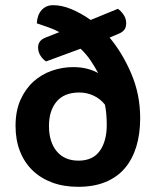

<svg xmlns="http://www.w3.org/2000/svg" viewBox="-20 -706 602 741"><path d="M403 -561Q453 -501 487 -421Q521 -341 521 -250Q521 -189 506 -140Q491 -91 461.5 -56.5Q432 -22 387 -3.5Q342 15 282 15Q226 15 181.5 -1.5Q137 -18 105.5 -48.5Q74 -79 57 -122.5Q40 -166 40 -220Q40 -278 59 -320.5Q78 -363 109 -391Q140 -419 180 -433Q220 -447 262 -447Q291 -447 315 -441Q339 -435 359 -424Q345 -450 329 -473.5Q313 -497 291 -518L158 -469Q145 -477 136 -491.5Q127 -506 127 -523Q127 -550 156 -561L209 -582Q189 -593 167 -600.5Q145 -608 122 -616Q124 -649 141 -667.5Q158 -686 185 -686Q219 -686 256 -670.5Q293 -655 330 -629L435 -672Q447 -664 457 -649Q467 -634 467 -617Q467 -599 458.5 -589.5Q450 -580 436 -575ZM392 -224Q392 -268 385 -302Q367 -325 341 -337Q315 -349 286 -349Q228 -349 198.5 -314Q169 -279 169 -220Q169 -158 199 -122Q229 -86 283 -86Q338 -86 365 -123.5Q392 -161 392 -224Z"/></svg>

Font: Baloo Bhaina 2 SemiBold
Style: Regular
Weight: 600
Designer: Yesha Goshar, Manish Minz, Shuchita Grover and Ek Type
Foundry: Ek Type
Version: Version 1.640;hotconv 1.0.111;makeotfexe 2.5.65597; ttfautoh